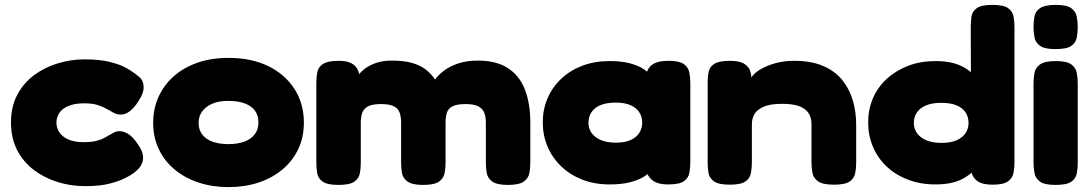

<svg xmlns="http://www.w3.org/2000/svg" viewBox="-20 -748 4472 786"><path d="M327 14Q271 14 217 -2.5Q163 -19 119.5 -51.5Q76 -84 50.5 -133Q25 -182 25 -247Q25 -311 50.5 -359.5Q76 -408 119 -440Q162 -472 216 -488.5Q270 -505 325 -505Q388 -505 427.5 -495Q467 -485 487.5 -474.5Q508 -464 513 -460Q533 -448 550.5 -432.5Q568 -417 568 -391Q568 -378 563 -364.5Q558 -351 547 -334Q512 -279 475 -279Q459 -279 445.5 -286Q432 -293 417 -302Q402 -311 380.5 -318Q359 -325 325 -325Q285 -325 259.5 -314Q234 -303 222.5 -285Q211 -267 211 -246Q211 -225 222.5 -207Q234 -189 259 -177.5Q284 -166 323 -166Q355 -166 375.5 -171.5Q396 -177 406 -183Q416 -189 417 -189Q431 -197 443.5 -204Q456 -211 469 -211Q486 -211 505 -199.5Q524 -188 544 -158Q563 -132 565.5 -109.5Q568 -87 555 -67.5Q542 -48 513 -30Q510 -28 489.5 -17.5Q469 -7 429.5 3.5Q390 14 327 14Z M916 18Q850 18 793.5 -0.5Q737 -19 695 -54Q653 -89 630 -137.5Q607 -186 607 -245Q607 -303 629 -351.5Q651 -400 691 -435.5Q731 -471 787.5 -491Q844 -511 915 -511Q1010 -511 1079 -477Q1148 -443 1186 -383Q1224 -323 1224 -246Q1224 -185 1200.5 -136.5Q1177 -88 1135.5 -53.5Q1094 -19 1038 -0.5Q982 18 916 18ZM915 -158Q951 -158 978.5 -167.5Q1006 -177 1022 -197Q1038 -217 1038 -247Q1038 -275 1024 -294.5Q1010 -314 982.5 -324.5Q955 -335 914 -335Q875 -335 848 -323Q821 -311 807 -291Q793 -271 793 -246Q793 -216 808.5 -196.5Q824 -177 851.5 -167.5Q879 -158 915 -158Z M1365 9Q1320 9 1301 -4.5Q1282 -18 1278.5 -39Q1275 -60 1275 -82V-409Q1275 -432 1279 -452.5Q1283 -473 1302 -486Q1321 -499 1367 -499Q1412 -499 1432.5 -479Q1453 -459 1453 -420L1439 -423Q1441 -432 1451 -445Q1461 -458 1479 -470.5Q1497 -483 1523 -491.5Q1549 -500 1584 -500Q1631 -500 1664.5 -491Q1698 -482 1721.5 -464.5Q1745 -447 1761 -422Q1774 -441 1798 -459Q1822 -477 1856.5 -488.5Q1891 -500 1936 -500Q2012 -500 2059.5 -469Q2107 -438 2129 -381Q2151 -324 2151 -245V-82Q2151 -60 2147 -39Q2143 -18 2124 -4.5Q2105 9 2059 9Q2014 9 1995 -5Q1976 -19 1972.5 -40Q1969 -61 1969 -83V-246Q1969 -271 1962 -287.5Q1955 -304 1937.5 -313Q1920 -322 1886 -322Q1852 -322 1834 -313.5Q1816 -305 1810 -288Q1804 -271 1804 -245V-82Q1804 -60 1800 -39Q1796 -18 1777 -4.5Q1758 9 1712 9Q1667 9 1648 -5Q1629 -19 1625.5 -40Q1622 -61 1622 -83V-246Q1622 -271 1615.5 -288Q1609 -305 1591 -313.5Q1573 -322 1539 -322Q1503 -322 1485.5 -312Q1468 -302 1462.5 -285Q1457 -268 1457 -246V-81Q1457 -59 1453 -38Q1449 -17 1430 -4Q1411 9 1365 9Z M2715 7Q2670 7 2649 -11.5Q2628 -30 2627 -50H2643Q2636 -37 2615 -24Q2594 -11 2559.5 -2Q2525 7 2476 7Q2414 7 2364 -12.5Q2314 -32 2277.5 -67Q2241 -102 2221.5 -148Q2202 -194 2202 -247Q2202 -300 2221.5 -345.5Q2241 -391 2277.5 -425.5Q2314 -460 2364 -479Q2414 -498 2476 -498Q2524 -498 2558 -489Q2592 -480 2613 -466.5Q2634 -453 2642 -439H2627Q2627 -465 2648.5 -482Q2670 -499 2716 -499Q2761 -499 2779.5 -485.5Q2798 -472 2802 -451Q2806 -430 2806 -408V-83Q2806 -61 2802 -40Q2798 -19 2779.5 -6Q2761 7 2715 7ZM2502 -164Q2538 -164 2562 -175Q2586 -186 2597.5 -204.5Q2609 -223 2609 -246Q2609 -270 2597 -288.5Q2585 -307 2561 -317.5Q2537 -328 2500 -328Q2463 -328 2438 -317.5Q2413 -307 2401 -288Q2389 -269 2389 -245Q2389 -222 2401.5 -204Q2414 -186 2439 -175Q2464 -164 2502 -164Z M2967 8Q2922 8 2903 -5.5Q2884 -19 2880.5 -40Q2877 -61 2877 -83V-412Q2877 -434 2881 -454Q2885 -474 2904 -486.5Q2923 -499 2968 -499Q3008 -499 3026.5 -487Q3045 -475 3050.5 -459Q3056 -443 3055.5 -429.5Q3055 -416 3057 -415L3050 -410Q3048 -422 3060.5 -437.5Q3073 -453 3098 -467Q3123 -481 3157 -490Q3191 -499 3232 -499Q3300 -499 3348.5 -478.5Q3397 -458 3427 -421.5Q3457 -385 3471 -337.5Q3485 -290 3485 -236V-82Q3485 -60 3481 -39Q3477 -18 3458.5 -5Q3440 8 3394 8Q3348 8 3329 -5.5Q3310 -19 3306 -40Q3302 -61 3302 -83V-241Q3302 -264 3291.5 -282.5Q3281 -301 3255 -312Q3229 -323 3181 -323Q3134 -323 3107 -311.5Q3080 -300 3069 -281.5Q3058 -263 3058 -241V-82Q3058 -60 3054 -39Q3050 -18 3031.5 -5Q3013 8 2967 8Z M3810 7Q3748 7 3697 -12.5Q3646 -32 3609.5 -66.5Q3573 -101 3553.5 -147.5Q3534 -194 3534 -247Q3534 -300 3553.5 -345.5Q3573 -391 3610 -425Q3647 -459 3697.5 -478.5Q3748 -498 3810 -498Q3874 -498 3916 -477.5Q3958 -457 3982 -422.5Q4006 -388 4016 -343.5Q4026 -299 4026 -252Q4027 -200 4017 -153Q4007 -106 3983 -70.5Q3959 -35 3917 -14Q3875 7 3810 7ZM3834 -163Q3872 -163 3896.5 -174Q3921 -185 3933 -203.5Q3945 -222 3945 -245Q3945 -269 3933 -287.5Q3921 -306 3896.5 -316.5Q3872 -327 3833 -327Q3796 -327 3771 -316.5Q3746 -306 3733.5 -287.5Q3721 -269 3721 -245Q3721 -222 3733.5 -203.5Q3746 -185 3771.5 -174Q3797 -163 3834 -163ZM4043 8Q4002 8 3981.5 -6.5Q3961 -21 3956 -47L3954 -637Q3954 -659 3957 -680Q3960 -701 3978.5 -714.5Q3997 -728 4042 -728Q4088 -728 4106.5 -715Q4125 -702 4129 -681.5Q4133 -661 4133 -638V-83Q4133 -61 4129 -40Q4125 -19 4106.5 -5.5Q4088 8 4043 8Z M4301 9Q4256 9 4237.5 -4.5Q4219 -18 4215 -39Q4211 -60 4211 -82V-408Q4211 -430 4215 -450.5Q4219 -471 4238 -484.5Q4257 -498 4302 -498Q4347 -498 4365.5 -484.5Q4384 -471 4388 -450Q4392 -429 4392 -406V-81Q4392 -59 4388 -38Q4384 -17 4365.5 -4Q4347 9 4301 9ZM4301 -547Q4256 -547 4237.5 -560.5Q4219 -574 4215 -595Q4211 -616 4211 -638Q4211 -661 4215 -681.5Q4219 -702 4238 -715Q4257 -728 4302 -728Q4347 -728 4365.5 -714.5Q4384 -701 4388 -680Q4392 -659 4392 -637Q4392 -615 4388 -594Q4384 -573 4365.5 -560Q4347 -547 4301 -547Z"/></svg>

Font: Fredoka SemiExpanded
Style: Bold
Weight: 700
Width: 6
Designer: Ben Nathan
Foundry: Milena B. Brandão, Ben Nathan
Version: Version 2.001